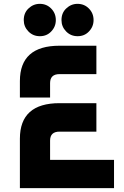

<svg xmlns="http://www.w3.org/2000/svg" viewBox="-20 -974 644 994"><path d="M381.3 -954.1Q416.5 -954.1 440.4 -929.7Q464.4 -905.3 464.4 -870.1Q464.4 -835.4 439.9 -810.5Q417 -786.6 381.8 -786.6Q346.2 -786.6 322.3 -811.3Q298.3 -835.9 298.3 -870.1Q298.3 -906.7 322.3 -929.7Q347.7 -954.1 381.3 -954.1ZM186 -954.1Q221.2 -954.1 245.1 -929.7Q269 -905.3 269 -870.1Q269 -835.4 244.6 -810.5Q221.7 -786.6 186.5 -786.6Q150.9 -786.6 127 -811.3Q103 -835.9 103 -870.1Q103 -906.7 127 -929.7Q152.3 -954.1 186 -954.1ZM479 -737.3V-590.3H288.1Q239.3 -590.3 239.3 -543.5V-469.2H83V-554.2Q83 -737.3 288.1 -737.3ZM83 0V-255.9Q83 -439.9 288.1 -439.9H479V-292.5H288.1Q239.3 -292.5 239.3 -246.1V-146.5H570.3V0Z"/></svg>

Font: New Shape
Style: Bold
Weight: 700
Designer: Wojciech Kalinowski "wmk69" (wmk69@o2.pl)
Foundry: Wojciech Kalinowski "wmk69" (wmk69@o2.pl)
Version: Version 2.1.1; 2021-05-14